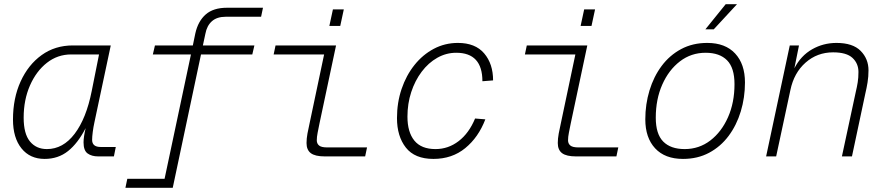

<svg xmlns="http://www.w3.org/2000/svg" viewBox="-20 -747 4240 917"><path d="M193 12Q123 12 82.5 -38.5Q42 -89 42 -176Q42 -278 78.5 -358Q115 -438 179 -484Q243 -530 328 -530H509L431 -163Q426 -140 423 -117Q420 -94 420 -79Q420 -45 461 -45H533L524 0H449Q418 0 398.5 -14Q379 -28 379 -67Q379 -79 381.5 -96.5Q384 -114 389 -135Q352 -63 305 -25.5Q258 12 193 12ZM204 -35Q281 -35 336.5 -108Q392 -181 418 -312L453 -487H320Q255 -487 204 -447Q153 -407 123 -338.5Q93 -270 93 -185Q93 -108 123 -71.5Q153 -35 204 -35Z M579 150 588 107H766L892 -487H710L720 -530H901L913 -588Q926 -646 962.5 -678Q999 -710 1064 -710H1236L1227 -667H1058Q1016 -667 992 -645.5Q968 -624 961 -586L949 -530H1195L1185 -487H940L805 150Z M1531 0Q1485 0 1464.5 -15.5Q1444 -31 1444 -64Q1444 -85 1448.5 -109.5Q1453 -134 1459 -160L1528 -487H1287L1296 -530H1585L1506 -158Q1501 -133 1497 -113Q1493 -93 1493 -77Q1493 -61 1504 -52Q1515 -43 1541 -43H1733L1724 0ZM1553 -623 1570 -702H1622L1605 -623Z M2050 12Q1961 12 1918.5 -42Q1876 -96 1876 -183Q1876 -257 1898 -322Q1920 -387 1959.5 -436.5Q1999 -486 2052 -514Q2105 -542 2167 -542Q2250 -542 2292.5 -492Q2335 -442 2335 -363L2284 -359Q2284 -495 2159 -495Q2111 -495 2068.5 -471Q2026 -447 1994 -404.5Q1962 -362 1944 -307Q1926 -252 1926 -190Q1926 -116 1959 -75.5Q1992 -35 2060 -35Q2121 -35 2170.5 -73Q2220 -111 2249 -181L2298 -177Q2265 -91 2202 -39.5Q2139 12 2050 12Z M2731 0Q2685 0 2664.5 -15.5Q2644 -31 2644 -64Q2644 -85 2648.5 -109.5Q2653 -134 2659 -160L2728 -487H2487L2496 -530H2785L2706 -158Q2701 -133 2697 -113Q2693 -93 2693 -77Q2693 -61 2704 -52Q2715 -43 2741 -43H2933L2924 0ZM2753 -623 2770 -702H2822L2805 -623Z M3242 12Q3156 12 3109 -38.5Q3062 -89 3062 -177Q3062 -249 3082 -315Q3102 -381 3140 -432Q3178 -483 3233 -512.5Q3288 -542 3358 -542Q3444 -542 3491 -491.5Q3538 -441 3538 -353Q3538 -281 3518 -215Q3498 -149 3460 -98Q3422 -47 3367 -17.5Q3312 12 3242 12ZM3250 -35Q3319 -35 3372.5 -76Q3426 -117 3457 -187Q3488 -257 3488 -345Q3488 -423 3452.5 -459Q3417 -495 3350 -495Q3281 -495 3227.5 -454Q3174 -413 3143 -343Q3112 -273 3112 -185Q3112 -107 3147.5 -71Q3183 -35 3250 -35ZM3349 -607 3446 -727H3500L3389 -607Z M3639 0 3752 -530H3796L3774 -421Q3805 -481 3858.5 -511.5Q3912 -542 3975 -542Q4053 -542 4090.5 -504Q4128 -466 4128 -411Q4128 -381 4123.5 -353.5Q4119 -326 4113 -301L4049 0H4001L4067 -307Q4073 -332 4076.5 -354Q4080 -376 4080 -403Q4080 -444 4051.5 -470.5Q4023 -497 3959 -497Q3883 -497 3827.5 -448Q3772 -399 3755 -317L3687 0Z"/></svg>

Font: Geist Mono ExtraLight
Style: Italic
Weight: 200
Italic angle: -12°
Monospace: yes
Designer: Basement.studio, Andrés Briganti, Mateo Zaragoza
Foundry: Basement.studio, Vercel, Andrés Briganti, Guido Ferreyra, Mateo Zaragoza
Version: Version 1.500; ttfautohint (v1.8.4.7-5d5b)